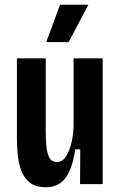

<svg xmlns="http://www.w3.org/2000/svg" viewBox="-20 -773 507 806"><path d="M172 13Q127 13 102 -9Q77 -31 66.5 -64.5Q56 -98 53.5 -133.5Q51 -169 51 -196V-528H172V-224Q172 -197 174 -166.5Q176 -136 185.5 -114.5Q195 -93 219 -93Q242 -93 257 -116Q272 -139 280 -174Q288 -209 289 -246V-528H411V0H316L317 -146H296Q283 -62 254 -24.5Q225 13 172 13ZM268 -596H174L232 -753H351Z"/></svg>

Font: Bricolage Grotesque 10pt Condensed SemiBold
Style: Regular
Weight: 600
Width: 3
Designer: Mathieu Triay
Foundry: Atelier Triay
Version: Version 1.000; ttfautohint (v1.8.4.7-5d5b);gftools[0.9.32]